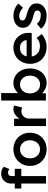

<svg xmlns="http://www.w3.org/2000/svg" viewBox="1170 -1950 790 3169"><g transform="rotate(-90 1564.5 -365.0)"><path d="M120 0V-408H38V-516H120V-574Q120 -622 141 -659.5Q162 -697 199 -718.5Q236 -740 285 -740Q319 -740 348 -728.5Q377 -717 397 -697L359 -604Q346 -615 331.5 -621Q317 -627 304 -627Q244 -627 244 -570V-516H363V-408H244V0Z M686 10Q607 10 545 -25.5Q483 -61 447 -123Q411 -185 411 -264Q411 -343 447 -405Q483 -467 545 -502.5Q607 -538 686 -538Q764 -538 826 -502.5Q888 -467 923.5 -405Q959 -343 959 -264Q959 -185 923.5 -123Q888 -61 826 -25.5Q764 10 686 10ZM686 -99Q729 -99 762.5 -120.5Q796 -142 815 -179.5Q834 -217 834 -264Q834 -312 815 -349Q796 -386 762.5 -407.5Q729 -429 686 -429Q642 -429 608 -407.5Q574 -386 555 -348.5Q536 -311 536 -264Q536 -217 555 -179.5Q574 -142 608 -120.5Q642 -99 686 -99Z M1069 0V-527H1190L1191 -436Q1215 -480 1258.5 -509Q1302 -538 1350 -538Q1367 -538 1382.5 -535Q1398 -532 1408 -528L1375 -393Q1364 -399 1348 -403Q1332 -407 1316 -407Q1282 -407 1254 -390.5Q1226 -374 1209.5 -345.5Q1193 -317 1193 -281V0Z M1781 10Q1730 10 1684 -11.5Q1638 -33 1611 -65L1609 -2H1490V-740H1613V-460Q1639 -493 1684 -515.5Q1729 -538 1777 -538Q1848 -538 1902.5 -503Q1957 -468 1988.5 -406Q2020 -344 2020 -265Q2020 -185 1989 -123Q1958 -61 1904 -25.5Q1850 10 1781 10ZM1755 -98Q1797 -98 1830 -119.5Q1863 -141 1882 -178.5Q1901 -216 1901 -265Q1901 -337 1860 -383Q1819 -429 1755 -429Q1690 -429 1649 -383Q1608 -337 1608 -265Q1608 -192 1649 -145Q1690 -98 1755 -98Z M2377 10Q2294 10 2230.5 -24.5Q2167 -59 2131.5 -120Q2096 -181 2096 -259Q2096 -341 2130.5 -404Q2165 -467 2225.5 -502.5Q2286 -538 2365 -539Q2435 -538 2490.5 -504.5Q2546 -471 2577.5 -412.5Q2609 -354 2607 -279L2606 -236H2217Q2227 -173 2273 -136.5Q2319 -100 2390 -100Q2427 -100 2458 -112Q2489 -124 2525 -155L2586 -70Q2545 -33 2489 -11.5Q2433 10 2377 10ZM2365 -430Q2244 -430 2220 -320H2487V-325Q2483 -370 2448 -400Q2413 -430 2365 -430Z M2892 10Q2822 10 2766.5 -13.5Q2711 -37 2676 -81L2756 -150Q2786 -116 2823 -101Q2860 -86 2901 -86Q2935 -86 2955.5 -101.5Q2976 -117 2976 -144Q2976 -168 2958 -182Q2939 -196 2871 -213Q2766 -241 2725 -287Q2691 -325 2691 -382Q2691 -428 2717.5 -463.5Q2744 -499 2789 -518.5Q2834 -538 2887 -538Q2947 -538 3001 -516Q3055 -494 3090 -455L3022 -380Q2994 -407 2958 -425Q2922 -443 2892 -443Q2812 -443 2812 -387Q2813 -362 2834 -347Q2855 -332 2924 -314Q3019 -289 3058 -248Q3077 -230 3085 -206Q3093 -182 3093 -153Q3093 -105 3066.5 -68.5Q3040 -32 2994.5 -11Q2949 10 2892 10Z"/></g></svg>

Font: Lexend Deca Medium
Style: Regular
Weight: 500
Designer: Bonnie Shaver-Troup, Thomas Jockin
Foundry: Lexend
Version: Version 1.008; ttfautohint (v1.8.4.7-5d5b)